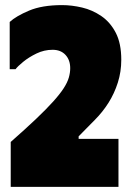

<svg xmlns="http://www.w3.org/2000/svg" viewBox="-20 -732 515 752"><path d="M455 -498Q455 -562 433.5 -603.5Q412 -645 377 -669Q342 -693 301.5 -702.5Q261 -712 223 -712Q145 -712 94 -690.5Q43 -669 18 -646V-461H41Q49 -472 71 -490Q93 -508 123 -522.5Q153 -537 186 -537Q218 -537 236.5 -517Q255 -497 255 -465Q255 -447 249.5 -428Q244 -409 229.5 -386.5Q215 -364 188.5 -334.5Q162 -305 121.5 -266.5Q81 -228 22 -176V0H444V-188H288V-198L351 -262Q382 -293 405 -329.5Q428 -366 441.5 -408.5Q455 -451 455 -498Z"/></svg>

Font: Phudu Black
Style: Regular
Weight: 900
Version: Version 1.005;gftools[0.9.23]